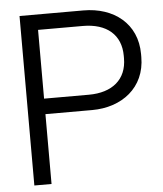

<svg xmlns="http://www.w3.org/2000/svg" viewBox="-51 -745 669 790"><g transform="rotate(-5 283.5 -350.0)"><path d="M59 0H130V-288.5H323C445.5 -288.5 543.5 -361.5 543.5 -488.5V-500.5C543.5 -627 447.5 -700 323 -700H59ZM315 -352.5H130V-636.5H315C413.5 -636.5 472 -586.5 472 -499.5V-489.5C472 -402 412 -352.5 315 -352.5Z"/></g></svg>

Font: MCL Standard Light
Style: Regular
Weight: 300
Designer: Květoslav Bartoš
Foundry: Florian Karsten
Version: Version 1.001;Glyphs 3.2.3 (3260)